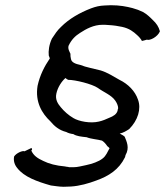

<svg xmlns="http://www.w3.org/2000/svg" viewBox="-20 -627 633 736"><path d="M34 -27C31 -10 36 5 46 17C72 51 122 69 175 84L198 87C206 88 215 89 224 89C233 89 242 88 252 88C285 86 320 76 349 65C397 48 436 23 459 -24C460 -27 461 -30 461 -32C478 -61 465 -85 458 -103C453 -108 446 -111 439 -115C453 -118 464 -125 475 -132C509 -166 522 -210 509 -245C498 -278 471 -305 438 -321C413 -335 392 -349 366 -357C340 -364 310 -369 288 -378C269 -382 254 -388 252 -401C250 -408 250 -414 250 -421C247 -428 239 -440 243 -452C254 -475 268 -489 287 -501C310 -516 339 -532 373 -532H382C386 -532 392 -531 396 -531C416 -530 434 -527 448 -524C476 -518 492 -505 505 -493C512 -487 521 -477 524 -470C530 -471 536 -473 543 -475C554 -470 585 -486 593 -507C588 -525 580 -537 565 -551C556 -560 543 -573 528 -581C516 -587 503 -592 488 -596C465 -602 439 -607 405 -607C397 -607 389 -606 381 -606C361 -605 348 -602 329 -595C285 -578 245 -555 214 -524C199 -510 191 -497 179 -479C168 -456 165 -431 167 -414C169 -410 170 -406 171 -403C150 -372 133 -339 124 -298C114 -236 141 -192 173 -162C188 -144 206 -128 234 -121C241 -117 251 -114 261 -113C273 -105 292 -103 312 -101C329 -94 353 -93 371 -88C379 -83 386 -75 391 -67C393 -65 399 -61 400 -59C393 -46 386 -29 374 -20C358 -7 333 1 310 6C294 9 278 14 262 14H247C245 14 243 14 242 13L234 12L229 11C195 8 168 1 146 -10C124 -20 108 -31 100 -50C101 -51 102 -52 103 -54L101 -60C93 -56 84 -52 74 -47C67 -51 42 -40 34 -27ZM196 -268C201 -292 216 -315 231 -328C233 -326 237 -323 241 -321C269 -321 333 -305 355 -290C378 -273 407 -263 422 -241C427 -234 433 -222 433 -212C432 -210 431 -207 431 -204C428 -189 413 -181 400 -176C387 -170 373 -164 359 -161C326 -153 282 -162 262 -174C243 -185 226 -200 213 -216C202 -229 191 -245 196 -268Z"/></svg>

Font: SolarCharger
Style: 552
Weight: 400
Designer: Mew Too
Foundry: Cannot Into Space Fonts/KineticPlasma Fonts
Version: Version 1.100